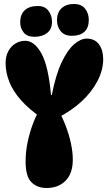

<svg xmlns="http://www.w3.org/2000/svg" viewBox="-20 -931 544 960"><path d="M213 9Q166 9 137 -20Q108 -49 108 -124Q108 -174 119 -224.5Q130 -275 147.5 -319.5Q165 -364 184 -392L190 -340Q126 -384 85.5 -429.5Q45 -475 26.5 -522Q8 -569 8 -615Q8 -650 21.5 -675Q35 -700 57.5 -713.5Q80 -727 106 -727Q152 -727 187 -664Q222 -601 235 -456H239Q259 -558 288.5 -620Q318 -682 351 -710Q384 -738 413 -738Q454 -738 475 -709Q496 -680 496 -635Q496 -581 467.5 -526Q439 -471 387 -423Q335 -375 262 -339L271 -382Q291 -347 308 -303Q325 -259 334.5 -215Q344 -171 344 -133Q344 -64 308 -27.5Q272 9 213 9ZM152 -747Q115 -747 98 -769Q81 -791 81 -819Q81 -859 104 -880Q127 -901 169 -901Q204 -901 222 -877.5Q240 -854 240 -822Q240 -785 215.5 -766Q191 -747 152 -747ZM349 -911Q388 -911 406 -887Q424 -863 424 -832Q424 -792 402 -772Q380 -752 339 -752Q302 -752 283.5 -775Q265 -798 265 -829Q265 -869 288 -890Q311 -911 349 -911Z"/></svg>

Font: DynaPuff Condensed SemiBold
Style: Regular
Weight: 600
Width: 3
Designer: Toshi Omagari, Jennifer Daniel
Foundry: Google Fonts
Version: Version 2.000